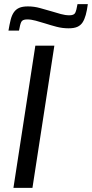

<svg xmlns="http://www.w3.org/2000/svg" viewBox="-20 -909 445 929"><path d="M21 0ZM45 0 151 -688H243L137 0ZM21 -761ZM405 -889Q401 -859 395 -837Q389 -815 379.5 -800.5Q370 -786 354 -779Q338 -772 312 -772Q282 -772 253.5 -779.5Q225 -787 197 -796Q174 -803 152.5 -809Q131 -815 111 -815Q89 -815 83 -803Q77 -791 72 -761H21Q26 -791 31.5 -813Q37 -835 47 -849.5Q57 -864 73 -871Q89 -878 115 -878Q145 -878 173.5 -870Q202 -862 230 -854Q253 -847 274.5 -841Q296 -835 316 -835Q338 -835 344 -847Q350 -859 355 -889Z"/></svg>

Font: Azeri Sans
Style: Italic
Weight: 400
Designer: Hector Gatti & Omnibus-Type (original fonts) / Cristiano Sobral (main changes and remastering)
Foundry: Omnibus-Type
Version: Version 0.07;August 21, 2020;FontCreator 13.0.0.2681 64-bit;